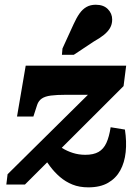

<svg xmlns="http://www.w3.org/2000/svg" viewBox="-20 -794 590 826"><path d="M360.2 12Q321.4 12 291.6 -0.1Q261.8 -12.2 238 -32.7Q214.2 -53.2 195 -78.9Q175.8 -104.6 158 -132.4L210.4 -184Q226.6 -170.2 247.3 -157.2Q268 -144.2 293.4 -136.1Q318.8 -128 347 -128Q382.4 -128 404 -140.4Q425.6 -152.8 437.7 -179.2Q449.8 -205.6 456 -246.6L517.4 -236.6Q525.4 -185 520.7 -139.8Q516 -94.6 497.3 -60.7Q478.6 -26.8 444.8 -7.4Q411 12 360.2 12ZM87.2 0H7.2L12.6 -44.4L385.4 -413L398 -386.2H263.4Q224 -386.2 198.9 -382.9Q173.8 -379.6 159.9 -370.1Q146 -360.6 140 -343.2L123.6 -292.6H53.2L90.6 -511.6H522.8L511.6 -423.6ZM296.6 -690Q309.2 -717.8 322.2 -736.1Q335.2 -754.4 352.1 -764Q369 -773.6 392 -773.6Q425.4 -773.6 444 -754.8Q462.6 -736 462.6 -710Q462.6 -689.6 453.4 -673.7Q444.2 -657.8 427 -643.9Q409.8 -630 383.6 -615.4L297.4 -558.2H246.4L248.8 -585.4Z"/></svg>

Font: Roboto Serif 20pt
Style: Italic
Weight: 400
Italic angle: -10°
Designer: Greg Gazdowicz
Foundry: Commercial Type
Version: Version 1.008